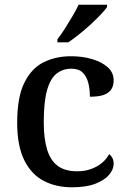

<svg xmlns="http://www.w3.org/2000/svg" viewBox="-20 -786 542 816"><path d="M286 10Q218 10 165.5 -17.5Q113 -45 83 -105.5Q53 -166 53 -265Q53 -373 83.5 -434.5Q114 -496 165.5 -521.5Q217 -547 282 -547Q330 -547 371 -535Q412 -523 437.5 -500.5Q463 -478 463 -444Q463 -421 452.5 -405.5Q442 -390 420.5 -382.5Q399 -375 362 -375Q362 -408 355 -434.5Q348 -461 331.5 -477.5Q315 -494 283 -494Q248 -494 221.5 -474Q195 -454 180.5 -404.5Q166 -355 166 -266Q166 -196 180.5 -149.5Q195 -103 226 -80.5Q257 -58 308 -58Q340 -58 366.5 -67.5Q393 -77 413 -93.5Q433 -110 444 -131Q453 -124 458 -114Q463 -104 463 -90Q463 -66 443.5 -43Q424 -20 385 -5Q346 10 286 10ZM224 -619Q239 -638 255.5 -664Q272 -690 288 -717Q304 -744 314 -766H435V-756Q426 -743 407 -723Q388 -703 364 -681Q340 -659 315.5 -639.5Q291 -620 270 -606H224Z"/></svg>

Font: Noto Serif Khmer Medium
Style: Regular
Weight: 500
Version: Version 2.003